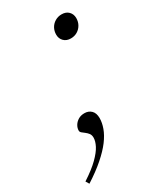

<svg xmlns="http://www.w3.org/2000/svg" viewBox="-217 -521 618 735"><g transform="rotate(-30 92.0 -153.5)"><path d="M-56 139Q-13 111 11 87.2Q35 63.5 45 44Q55 24.5 55 9Q55 -2.5 49.5 -9.8Q44 -17 37 -22.2Q30 -27.5 24.5 -32Q19 -36.5 19 -42.5Q19 -54 25.5 -64.8Q32 -75.5 43.5 -82.5Q55 -89.5 71 -89.5Q89 -89.5 100.8 -78Q112.5 -66.5 112.5 -44Q112.5 -24 104.2 -1Q96 22 77.5 46.8Q59 71.5 28.2 98.5Q-2.5 125.5 -47 154ZM184.5 -461Q204 -461 215.2 -449.5Q226.5 -438 226.5 -420.5Q226.5 -404.5 219.2 -391.5Q212 -378.5 199.2 -370.8Q186.5 -363 170 -363Q151 -363 139.5 -374.5Q128 -386 128 -403.5Q128 -419.5 135.2 -432.5Q142.5 -445.5 155.5 -453.2Q168.5 -461 184.5 -461Z"/></g></svg>

Font: Newsreader 36pt Light
Style: Italic
Weight: 300
Italic angle: -17°
Designer: Hugues Gentile
Foundry: Production Type
Version: Version 1.003